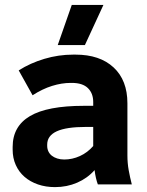

<svg xmlns="http://www.w3.org/2000/svg" viewBox="-20 -755 603 786"><path d="M205.2 11Q253.8 11 295.9 -7.2Q338 -25.4 367.2 -58.6Q369.2 -42.2 372.7 -26.9Q376.2 -11.6 380.6 0H519.6Q512 -29.6 506.8 -58.5Q501.6 -87.4 501.6 -118.6V-332Q501.6 -426.4 445.1 -478.9Q388.6 -531.4 289.2 -531.4H279.6Q219.8 -531.4 161.9 -514.2Q104 -497 56.6 -466.8L113.4 -365Q153.6 -391 193.1 -403.3Q232.6 -415.6 269.2 -415.6H274Q318 -415.6 339.8 -394.4Q361.6 -373.2 361.6 -337.4V-321.8H323.2Q174 -321.8 102.9 -279.9Q31.8 -238 31.8 -153.6V-142.4Q31.8 -108 44.6 -79.5Q57.4 -51 80.5 -31Q103.6 -11 135.4 0Q167.2 11 205.2 11ZM242.8 -102Q227.4 -102 214.3 -106.2Q201.2 -110.4 192.1 -117.6Q183 -124.8 178.1 -135.2Q173.2 -145.6 173.2 -158V-163Q173.2 -199.4 212.2 -217.4Q251.2 -235.4 332.2 -235.4H361.6V-157.2Q338.4 -130.4 307.2 -116.2Q276 -102 242.8 -102ZM327.6 -570.6 403.4 -734.8H273.8L216.4 -570.6Z"/></svg>

Font: Fixel Variable
Style: Regular
Weight: 100
Width: 3
Designer: AlfaBravo + MacPaw
Foundry: Kyrylo Tkachov, Marchela Mozhyna, Serhii Makarenko, Maria Weinstein, Zakhar Kryvoshyya
Version: Version 1.211